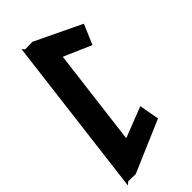

<svg xmlns="http://www.w3.org/2000/svg" viewBox="-290 -973 1042 1042"><g transform="rotate(-45 231.0 -452.0)"><path d="M27 -1 84 0 383 -128 362 -243 185 -174 254 -730 413 -661 462 -776 195 -904 138 -903 125 -918 10 14Z"/></g></svg>

Font: Ny Stormning
Style: SvKr
Weight: 900
Designer: Robert Jablonski, Mew Too
Foundry: Cannot Into Space Fonts
Version: Version 0.90